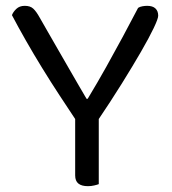

<svg xmlns="http://www.w3.org/2000/svg" viewBox="-20 -634 590 659"><path d="M314 -218H243Q215 -260 184.5 -306.5Q154 -353 124.5 -401Q95 -449 68.5 -495.5Q42 -542 21 -582Q25 -593 36 -603.5Q47 -614 65 -614Q84 -614 94.5 -604Q105 -594 116 -574Q129 -551 145.5 -522.5Q162 -494 180 -462.5Q198 -431 216 -400Q234 -369 249.5 -342Q265 -315 277 -295H281Q316 -353 345 -405Q374 -457 401 -507Q428 -557 454 -607Q460 -611 469 -612.5Q478 -614 485 -614Q504 -614 513.5 -605Q523 -596 523 -580Q523 -570 507.5 -537.5Q492 -505 464 -456.5Q436 -408 398 -347Q360 -286 314 -218ZM238 -257H319V-2Q314 0 303.5 2.5Q293 5 282 5Q260 5 249 -4Q238 -13 238 -32Z"/></svg>

Font: Baloo Tamma 2
Style: Regular
Weight: 400
Designer: Divya Kowshik, Shuchita Grover and Ek Type
Foundry: Ek Type
Version: Version 1.700